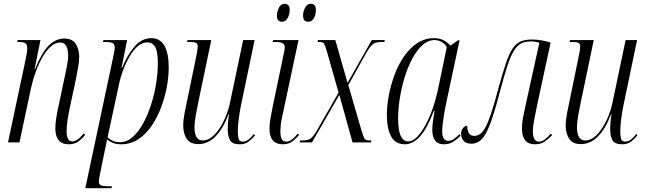

<svg xmlns="http://www.w3.org/2000/svg" viewBox="-20 -746 3384 1006"><path d="M340 10Q304 10 287 -11.5Q270 -33 270 -73Q270 -98 275 -130Q280 -162 289 -201L319 -343Q323 -361 330 -395.5Q337 -430 337 -457Q337 -471 334 -486Q331 -501 322 -512Q313 -523 295 -523Q270 -523 247 -503Q224 -483 204 -449Q184 -415 168.5 -373.5Q153 -332 144 -291L82 0H22L116 -443Q119 -459 121 -471Q123 -483 123 -491Q123 -509 115 -517.5Q107 -526 81 -526H71L72 -536H192L161 -383H163Q198 -470 235 -507Q272 -544 317 -544Q360 -544 377.5 -515Q395 -486 395 -449Q395 -424 389 -391Q383 -358 376 -323L345 -178Q338 -145 333.5 -114.5Q329 -84 329 -58Q329 -5 359 -5Q385 -5 419 -47L426 -39Q405 -13 385.5 -1.5Q366 10 340 10Z M570 -433Q575 -455 578 -471Q581 -487 581 -496Q581 -515 570 -520.5Q559 -526 533 -526H519L522 -536H646L617 -391H620Q646 -456 684 -501Q722 -546 773 -546Q819 -546 841.5 -506.5Q864 -467 864 -392Q864 -345 854 -290.5Q844 -236 824 -183Q804 -130 774 -86Q744 -42 704 -16Q664 10 615 10Q590 10 573.5 3.5Q557 -3 541 -15Q537 4 535 15Q533 26 530 38L503 171Q500 183 499 191Q498 199 498 205Q498 221 510 225.5Q522 230 550 230H567L564 240H427ZM608 -1Q644 -1 674.5 -27.5Q705 -54 729.5 -98.5Q754 -143 771.5 -197.5Q789 -252 798 -308Q807 -364 807 -414Q807 -476 793 -500Q779 -524 752 -524Q725 -524 701.5 -503.5Q678 -483 658.5 -449.5Q639 -416 624.5 -377Q610 -338 603 -302L544 -28Q551 -18 568 -9.5Q585 -1 608 -1Z M1236 10Q1196 10 1184.5 -12.5Q1173 -35 1173 -71Q1173 -84 1174.5 -103.5Q1176 -123 1180 -148H1178Q1147 -68 1107.5 -29.5Q1068 9 1020 9Q976 9 958 -19Q940 -47 940 -89Q940 -117 947.5 -156Q955 -195 962 -226L1002 -420Q1007 -445 1011.5 -468Q1016 -491 1016 -501Q1016 -516 1008 -521Q1000 -526 975 -526H960L963 -536H1087L1020 -215Q1013 -183 1006 -144Q999 -105 999 -81Q999 -10 1042 -10Q1069 -10 1092.5 -30Q1116 -50 1135 -81Q1154 -112 1166.5 -145Q1179 -178 1184 -203L1254 -536H1314L1241 -186Q1235 -154 1230.5 -119.5Q1226 -85 1226 -59Q1226 -34 1230 -19Q1234 -4 1252 -4Q1268 -4 1282.5 -15.5Q1297 -27 1310 -44L1316 -37Q1301 -18 1282.5 -4Q1264 10 1236 10Z M1462 10Q1392 10 1392 -72Q1392 -95 1397 -125Q1402 -155 1409 -188L1467 -466Q1472 -484 1472 -498Q1472 -512 1461.5 -519Q1451 -526 1422 -526H1408L1411 -536H1544L1460 -141Q1453 -111 1451 -91Q1449 -71 1449 -59Q1449 -34 1455.5 -19Q1462 -4 1480 -4Q1495 -4 1510 -15.5Q1525 -27 1540 -46L1547 -39Q1529 -17 1509.5 -3.5Q1490 10 1462 10ZM1595 -632Q1583 -632 1575.5 -639Q1568 -646 1568 -666Q1568 -684 1578 -705Q1588 -726 1609 -726Q1621 -726 1628 -719Q1635 -712 1635 -693Q1635 -669 1624.5 -650.5Q1614 -632 1595 -632ZM1457 -632Q1445 -632 1438 -639Q1431 -646 1431 -666Q1431 -684 1441 -705Q1451 -726 1471 -726Q1483 -726 1490.5 -719Q1498 -712 1498 -695Q1498 -670 1487 -651Q1476 -632 1457 -632Z M1550 0 1552 -10H1565Q1592 -10 1606 -19Q1620 -28 1640 -62L1754 -261L1693 -476Q1683 -509 1677.5 -517.5Q1672 -526 1654 -526H1644L1646 -536H1737L1801 -312L1928 -536H1996L1994 -526H1978Q1954 -526 1939 -518Q1924 -510 1902 -474L1805 -300L1875 -59Q1885 -26 1891.5 -18Q1898 -10 1919 -10H1926L1924 0H1827L1758 -249L1615 0Z M2102 10Q2052 10 2029.5 -31Q2007 -72 2007 -143Q2007 -192 2017.5 -247.5Q2028 -303 2048 -356Q2068 -409 2098 -452Q2128 -495 2167 -520.5Q2206 -546 2253 -546Q2285 -546 2306 -534Q2327 -522 2340 -507L2380 -535H2388L2316 -197Q2312 -178 2307.5 -152Q2303 -126 2300 -100.5Q2297 -75 2297 -58Q2297 -8 2329 -8Q2343 -8 2357 -17Q2371 -26 2387 -43L2393 -35Q2376 -17 2355.5 -3.5Q2335 10 2306 10Q2274 10 2259.5 -10Q2245 -30 2245 -65Q2245 -89 2249 -115Q2253 -141 2257 -167H2254Q2217 -70 2179.5 -30Q2142 10 2102 10ZM2119 -5Q2142 -5 2165 -28.5Q2188 -52 2209.5 -91.5Q2231 -131 2248 -180.5Q2265 -230 2276 -283L2321 -499Q2311 -517 2293.5 -526.5Q2276 -536 2257 -536Q2222 -536 2192.5 -509Q2163 -482 2139.5 -437.5Q2116 -393 2099.5 -338.5Q2083 -284 2074.5 -229Q2066 -174 2066 -127Q2066 -62 2080 -33.5Q2094 -5 2119 -5Z M2783 10Q2748 10 2731.5 -11Q2715 -32 2715 -70Q2715 -103 2721.5 -135.5Q2728 -168 2737 -209L2806 -522Q2785 -529 2762 -529Q2733 -529 2712 -519Q2691 -509 2673.5 -481.5Q2656 -454 2639 -402.5Q2622 -351 2600 -268Q2571 -157 2548.5 -97.5Q2526 -38 2503 -15.5Q2480 7 2451 7Q2422 7 2409 -8.5Q2396 -24 2396 -45Q2396 -63 2406 -75Q2416 -87 2428 -87Q2428 -65 2436 -49.5Q2444 -34 2465 -34Q2481 -34 2495.5 -44Q2510 -54 2524 -80Q2538 -106 2554 -154Q2570 -202 2590 -278Q2612 -358 2629 -409.5Q2646 -461 2664 -489Q2682 -517 2706.5 -528Q2731 -539 2767 -539Q2792 -539 2817.5 -534.5Q2843 -530 2865 -523L2793 -189Q2787 -157 2779.5 -120.5Q2772 -84 2772 -57Q2772 -4 2804 -4Q2819 -4 2833.5 -14.5Q2848 -25 2866 -46L2873 -38Q2854 -18 2833.5 -4Q2813 10 2783 10Z M3240 10Q3200 10 3188.5 -12.5Q3177 -35 3177 -71Q3177 -84 3178.5 -103.5Q3180 -123 3184 -148H3182Q3151 -68 3111.5 -29.5Q3072 9 3024 9Q2980 9 2962 -19Q2944 -47 2944 -89Q2944 -117 2951.5 -156Q2959 -195 2966 -226L3006 -420Q3011 -445 3015.5 -468Q3020 -491 3020 -501Q3020 -516 3012 -521Q3004 -526 2979 -526H2964L2967 -536H3091L3024 -215Q3017 -183 3010 -144Q3003 -105 3003 -81Q3003 -10 3046 -10Q3073 -10 3096.5 -30Q3120 -50 3139 -81Q3158 -112 3170.5 -145Q3183 -178 3188 -203L3258 -536H3318L3245 -186Q3239 -154 3234.5 -119.5Q3230 -85 3230 -59Q3230 -34 3234 -19Q3238 -4 3256 -4Q3272 -4 3286.5 -15.5Q3301 -27 3314 -44L3320 -37Q3305 -18 3286.5 -4Q3268 10 3240 10Z"/></svg>

Font: Noto Serif Display ExtraCondensed Light
Style: Italic
Weight: 300
Width: 2
Italic angle: -12°
Designer: Monotype Design Team
Foundry: Monotype Imaging Inc.
Version: Version 2.009